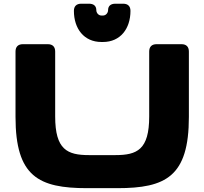

<svg xmlns="http://www.w3.org/2000/svg" viewBox="-20 -985 1087 1021"><path d="M443.4 15.6H603.5C861.3 15.6 984.4 -45.9 984.4 -363.3V-710.9C984.4 -736.3 970.7 -750 945.3 -750H812.5C787.1 -750 773.4 -736.3 773.4 -710.9V-365.7C773.4 -189 709 -160.2 593.3 -160.2H453.6C337.9 -160.2 273.4 -189 273.4 -365.7V-710.9C273.4 -736.3 259.8 -750 234.4 -750H101.6C76.2 -750 62.5 -736.3 62.5 -710.9V-363.3C62.5 -45.9 185.5 15.6 443.4 15.6ZM373 -927.2C373 -833 426.3 -761.7 519.5 -761.7H527.3C620.6 -761.7 673.8 -833 673.8 -927.2C673.8 -951.7 660.2 -965.3 634.8 -965.3H593.8C568.4 -965.3 554.7 -953.1 554.7 -930.7C554.7 -918.5 544.9 -902.3 526.9 -902.3H520C502 -902.3 492.2 -918.5 492.2 -930.7C492.2 -953.1 478.5 -965.3 453.1 -965.3H412.1C386.7 -965.3 373 -951.7 373 -927.2Z"/></svg>

Font: Gyrotrope Black
Style: Regular
Weight: 900
Designer: David Moles
Version: Version 1.003;Glyphs 3.3.1 (3343)